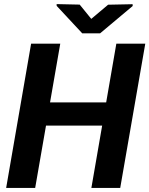

<svg xmlns="http://www.w3.org/2000/svg" viewBox="-20 -926 736 946"><path d="M544.4 -421.4 524.4 -307.1H163.6L183.6 -421.4ZM276.9 -710.9 153.3 0H10.3L133.3 -710.9ZM695.8 -710.9 572.3 0H430.2L553.2 -710.9ZM372.6 -903.3 429.7 -833 512.7 -902.8 633.3 -905.3 633.8 -896.5 473.1 -761.7H385.3L259.3 -897L258.8 -905.8Z"/></svg>

Font: Roboto
Style: Bold Italic
Weight: 700
Italic angle: -12°
Designer: Christian Robertson
Foundry: Google
Version: Version 3.0